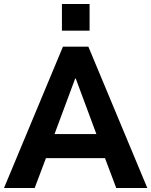

<svg xmlns="http://www.w3.org/2000/svg" viewBox="-23 -938 755 958"><path d="M-3 0 291 -705H418L712 0H557L483 -196L542 -149H165L224 -196L150 0ZM352 -546 236 -234 215 -269H492L471 -234L355 -546ZM286 -785V-918H424V-785Z"/></svg>

Font: Nunito Sans 10pt SemiCondensed ExtraBold
Style: Regular
Weight: 800
Width: 4
Designer: Vernon Adams
Foundry: Vernon Adams
Version: Version 3.101;gftools[0.9.27]